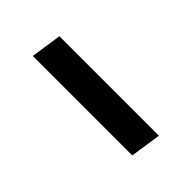

<svg xmlns="http://www.w3.org/2000/svg" viewBox="13 -916 434 434"><g transform="rotate(45 230.0 -699.0)"><path d="M65 -662H383L394 -736H76Z"/></g></svg>

Font: Chivo
Style: Bold Italic
Weight: 700
Italic angle: -8°
Designer: Hector Gatti
Foundry: Omnibus-Type
Version: Version 1.003;PS 001.003;hotconv 1.0.70;makeotf.lib2.5.58329